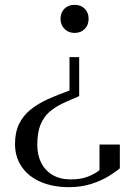

<svg xmlns="http://www.w3.org/2000/svg" viewBox="-20 -548 560 793"><path d="M307 -151V-312H267V-174Q219 -157 178 -138.5Q137 -120 106.5 -95.5Q76 -71 59 -36.5Q42 -2 42 47Q42 100 69.5 140.5Q97 181 147.5 203Q198 225 265 225Q316 225 357.5 211.5Q399 198 429 179.5Q459 161 475 147V49H391V166Q400 164 407.5 159Q415 154 419.5 146.5Q424 139 427 131.5Q430 124 430 117Q416 134 394.5 152Q373 170 343 181.5Q313 193 273 193Q228 193 197 174.5Q166 156 150 124Q134 92 134 50Q134 -1 147.5 -33.5Q161 -66 185 -86.5Q209 -107 240 -121.5Q271 -136 307 -151ZM288 -528Q314 -528 330 -512Q346 -496 346 -470Q346 -445 330 -428.5Q314 -412 288 -412Q263 -412 246.5 -428.5Q230 -445 230 -470Q230 -496 246 -512Q262 -528 288 -528Z"/></svg>

Font: Roboto Serif 144pt
Style: Regular
Weight: 400
Version: Version 1.008